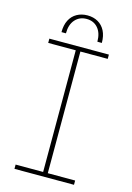

<svg xmlns="http://www.w3.org/2000/svg" viewBox="-130 -933 683 997"><g transform="rotate(15 212.0 -434.0)"><path d="M213 -868Q245 -868 269.5 -854Q294 -840 307.5 -813.5Q321 -787 321 -749H297Q297 -796 274 -822.5Q251 -849 213 -849Q175 -849 151.5 -822.5Q128 -796 128 -749H104Q104 -787 117.5 -813.5Q131 -840 156 -854Q181 -868 213 -868ZM52 0V-23H200V-677H52V-700H372V-677H225V-23H372V0Z"/></g></svg>

Font: MuseoModerno Thin Thin
Style: Regular
Weight: 250
Version: Version 1.003